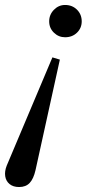

<svg xmlns="http://www.w3.org/2000/svg" viewBox="-76 -472 369 773"><path d="M135 -241 165 -232 67 213Q59 248 43.5 264.5Q28 281 1 281Q-23 281 -37.5 269Q-52 257 -55 237.5Q-58 218 -49 195ZM186 -452Q215 -452 234 -433Q253 -414 253 -386Q253 -359 234 -340.5Q215 -322 186 -322Q160 -322 141 -340.5Q122 -359 122 -386Q122 -413 141 -432.5Q160 -452 186 -452Z"/></svg>

Font: Baskervville Medium
Style: Italic
Weight: 500
Italic angle: -18°
Version: Version 1.100